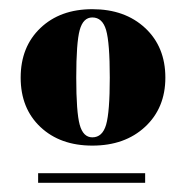

<svg xmlns="http://www.w3.org/2000/svg" viewBox="-20 -625 405 418"><path d="M63 -227V-248H296V-227ZM181 -308Q111 -308 68 -348.5Q25 -389 25 -456Q25 -523 68 -564Q111 -605 181 -605Q252 -605 296 -564Q340 -523 340 -456Q340 -390 296 -349Q252 -308 181 -308ZM219 -456Q219 -532 211 -559.5Q203 -587 181 -587Q161 -587 153.5 -559.5Q146 -532 146 -456Q146 -381 153.5 -353.5Q161 -326 181 -326Q203 -326 211 -353.5Q219 -381 219 -456Z"/></svg>

Font: Elsie Swash Caps Black
Style: Regular
Weight: 900
Designer: Alejandro Inler
Foundry: Alejandro Inler
Version: 1.001